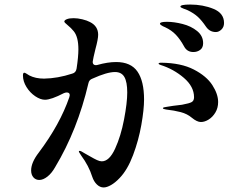

<svg xmlns="http://www.w3.org/2000/svg" viewBox="-20 -830 1040 845"><path d="M966 -729Q966 -711 954.5 -700Q943 -689 930 -689Q903 -689 887 -712Q868 -740 850.5 -756Q833 -772 806 -785Q799 -788 786.5 -792.5Q774 -797 774 -801Q774 -810 817 -810Q873 -810 919.5 -791Q966 -772 966 -729ZM614 -392Q614 -348 602 -280Q590 -212 565.5 -147Q541 -82 506 -46Q487 -26 468.5 -15.5Q450 -5 436 -5Q420 -5 406.5 -18Q393 -31 386 -52Q371 -100 337 -146Q335 -150 331 -155.5Q327 -161 327 -164Q327 -166 331 -166Q336 -166 353 -155Q355 -154 376 -142Q395 -131 407 -125.5Q419 -120 428 -120Q461 -120 486.5 -175.5Q512 -231 526 -304.5Q540 -378 540 -423Q540 -469 527.5 -491Q515 -513 486 -513Q451 -513 387 -484Q372 -479 369 -463Q321 -258 223 -95Q208 -68 189 -53Q170 -38 153 -38Q137 -38 127 -49.5Q117 -61 117 -80Q117 -115 151 -159Q244 -283 285 -402Q287 -408 287 -411Q287 -423 274 -423Q268 -423 261 -420Q205 -391 178 -391Q158 -391 135 -406.5Q112 -422 96.5 -447Q81 -472 81 -498Q81 -510 87 -510Q90 -510 97 -505.5Q104 -501 109 -498Q136 -484 174 -484Q234 -485 298 -506Q314 -510 317 -528Q325 -580 325 -613Q325 -667 305 -692Q293 -707 278 -719Q263 -731 263 -735Q263 -741 274 -745.5Q285 -750 304 -750Q322 -750 342.5 -745Q363 -740 376 -733Q412 -715 412 -677Q412 -658 400 -614Q393 -587 392 -580L389 -564L388 -558Q388 -549 393.5 -545.5Q399 -542 408 -544Q454 -557 491 -557Q556 -557 585 -515Q614 -473 614 -392ZM684 -726Q684 -734 715 -734Q746 -734 783.5 -724.5Q821 -715 847.5 -693.5Q874 -672 874 -640Q874 -620 861 -610.5Q848 -601 831 -601Q803 -601 790 -626Q773 -657 754 -677Q735 -697 707 -710Q702 -712 697 -714.5Q692 -717 688 -720Q684 -723 684 -726ZM940 -381Q940 -355 928 -335Q916 -315 898.5 -304Q881 -293 864 -293Q847 -293 824 -312Q804 -329 775.5 -336.5Q747 -344 711 -348Q697 -350 697 -354Q697 -358 715 -360Q736 -364 781 -369Q814 -375 824 -381Q834 -387 834 -402Q834 -449 789 -487.5Q744 -526 687 -544Q678 -547 678 -550Q678 -554 690 -554Q777 -553 833 -524Q889 -495 914.5 -455.5Q940 -416 940 -381Z"/></svg>

Font: Shippori Mincho B1 SemiBold
Style: Regular
Weight: 600
Designer: FONTDASU
Foundry: FONTDASU / Google Inc. / but / Adobe
Version: Version 3.110; ttfautohint (v1.8.3)